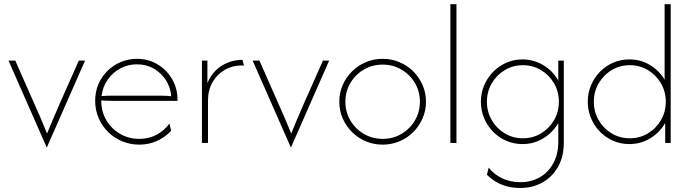

<svg xmlns="http://www.w3.org/2000/svg" viewBox="-20 -687 3318 923"><path d="M204.2 20.8 20.8 -395.8H53.5L144.4 -189.6Q159.7 -155.6 175.3 -119.4Q191 -83.3 206.2 -45.1Q222.2 -83.3 237.2 -119.4Q252.1 -155.6 267.4 -189.6L359 -395.8H388.9L205.6 20.8Z M650 8.3Q606.2 8.3 567.7 -7.6Q529.2 -23.6 500 -52.1Q470.8 -80.6 454.2 -119.1Q437.5 -157.6 437.5 -202.8Q437.5 -245.8 453.1 -282.3Q468.8 -318.8 496.5 -346.2Q524.3 -373.6 560.8 -388.9Q597.2 -404.2 638.2 -404.2Q693.1 -404.2 737.2 -377.8Q781.2 -351.4 807.3 -306.9Q833.3 -262.5 833.3 -208.3V-202.1H520.8Q507.6 -202.1 494.1 -202.8Q480.6 -203.5 466.7 -204.2Q466.7 -150.7 491.3 -109Q516 -67.4 557.6 -43.4Q599.3 -19.4 650 -19.4Q695.1 -19.4 732.6 -39.2Q770.1 -59 794.4 -93.1L802.8 -58.3Q774.3 -27.8 735.1 -9.7Q695.8 8.3 650 8.3ZM468.1 -225Q481.2 -226.4 494.4 -226.7Q507.6 -227.1 520.8 -227.1H750Q768.1 -227.1 780.2 -226.4Q792.4 -225.7 803.5 -224.3Q799.3 -268.1 776.7 -302.8Q754.2 -337.5 718.4 -357.6Q682.6 -377.8 638.2 -377.8Q595.1 -377.8 558.3 -358Q521.5 -338.2 497.6 -303.8Q473.6 -269.4 468.1 -225Z M950.7 0V-395.8H977.1V-287.5Q1000 -342.4 1045.5 -370.8Q1091 -399.3 1145.8 -399.3L1152.8 -371.5Q1149.3 -372.2 1146.2 -372.2Q1143.1 -372.2 1139.6 -372.2Q1096.5 -372.2 1060.1 -351Q1023.6 -329.9 1001.7 -292Q979.9 -254.2 979.9 -203.5V0Z M1377.8 20.8 1194.4 -395.8H1227.1L1318.1 -189.6Q1333.3 -155.6 1349 -119.4Q1364.6 -83.3 1379.9 -45.1Q1395.8 -83.3 1410.8 -119.4Q1425.7 -155.6 1441 -189.6L1532.6 -395.8H1562.5L1379.2 20.8Z M1819.4 8.3Q1776.4 8.3 1738.5 -7.6Q1700.7 -23.6 1672.2 -52.1Q1643.8 -80.6 1627.4 -118.1Q1611.1 -155.6 1611.1 -198.6Q1611.1 -241 1627.4 -278.1Q1643.8 -315.3 1672.2 -343.8Q1700.7 -372.2 1738.5 -388.2Q1776.4 -404.2 1819.4 -404.2Q1862.5 -404.2 1900.3 -388.2Q1938.2 -372.2 1966.7 -343.8Q1995.1 -315.3 2011.5 -278.1Q2027.8 -241 2027.8 -197.9Q2027.8 -155.6 2011.5 -118.1Q1995.1 -80.6 1966.7 -52.1Q1938.2 -23.6 1900.3 -7.6Q1862.5 8.3 1819.4 8.3ZM1820.1 -19.4Q1869.4 -19.4 1910.1 -43.4Q1950.7 -67.4 1974.7 -108Q1998.6 -148.6 1998.6 -197.9Q1998.6 -247.2 1974.7 -287.8Q1950.7 -328.5 1910.1 -352.4Q1869.4 -376.4 1819.4 -376.4Q1770.1 -376.4 1729.2 -352.4Q1688.2 -328.5 1664.2 -287.8Q1640.3 -247.2 1640.3 -197.9Q1640.3 -148.6 1664.2 -108Q1688.2 -67.4 1729.2 -43.4Q1770.1 -19.4 1820.1 -19.4Z M2145.1 0V-666.7H2174.3V0Z M2480.6 216.7Q2448.6 216.7 2419.4 209.4Q2390.3 202.1 2365.3 187.5Q2340.3 172.9 2320.8 152.8L2329.2 118.8Q2355.6 152.1 2394.8 170.5Q2434 188.9 2480.6 188.9Q2533.3 188.9 2574.7 165.3Q2616 141.7 2639.9 97.9Q2663.9 54.2 2663.9 -5.6V-95.8Q2638.2 -50.7 2592.7 -22.6Q2547.2 5.6 2491.7 5.6Q2450 5.6 2413.9 -10.1Q2377.8 -25.7 2350.3 -53.8Q2322.9 -81.9 2307.3 -118.8Q2291.7 -155.6 2291.7 -197.9Q2291.7 -239.6 2307.3 -276.4Q2322.9 -313.2 2350.3 -341.3Q2377.8 -369.4 2413.9 -385.4Q2450 -401.4 2491.7 -401.4Q2545.1 -401.4 2591 -374.3Q2636.8 -347.2 2663.9 -300V-395.8H2690.3V0.7Q2690.3 65.3 2663.2 113.9Q2636.1 162.5 2588.9 189.6Q2541.7 216.7 2480.6 216.7ZM2493.8 -22.2Q2541.7 -22.2 2580.9 -45.8Q2620.1 -69.4 2643.4 -109.4Q2666.7 -149.3 2666.7 -197.9Q2666.7 -246.5 2643.4 -286.5Q2620.1 -326.4 2580.9 -350Q2541.7 -373.6 2493.8 -373.6Q2445.8 -373.6 2406.6 -350Q2367.4 -326.4 2344.1 -286.5Q2320.8 -246.5 2320.8 -197.9Q2320.8 -149.3 2344.1 -109.4Q2367.4 -69.4 2406.6 -45.8Q2445.8 -22.2 2493.8 -22.2Z M3005.6 5.6Q2963.9 5.6 2927.8 -10.1Q2891.7 -25.7 2864.2 -53.8Q2836.8 -81.9 2821.2 -118.8Q2805.6 -155.6 2805.6 -197.9Q2805.6 -240.3 2821.2 -277.1Q2836.8 -313.9 2864.2 -342Q2891.7 -370.1 2927.8 -385.8Q2963.9 -401.4 3005.6 -401.4Q3059.7 -401.4 3104.2 -374.7Q3148.6 -347.9 3175 -304.2V-666.7H3204.2V0H3177.8V-95.8Q3152.1 -50.7 3106.6 -22.6Q3061.1 5.6 3005.6 5.6ZM3007.6 -22.2Q3055.6 -22.2 3094.8 -45.8Q3134 -69.4 3157.3 -109.4Q3180.6 -149.3 3180.6 -197.9Q3180.6 -246.5 3157.3 -286.5Q3134 -326.4 3094.8 -350Q3055.6 -373.6 3007.6 -373.6Q2959.7 -373.6 2920.5 -350Q2881.2 -326.4 2858 -286.5Q2834.7 -246.5 2834.7 -197.9Q2834.7 -149.3 2858 -109.4Q2881.2 -69.4 2920.5 -45.8Q2959.7 -22.2 3007.6 -22.2Z"/></svg>

Font: Afacad Flux Thin
Style: Regular
Weight: 250
Designer: Kristian Moeller
Foundry: Dicotype
Version: Version 1.100